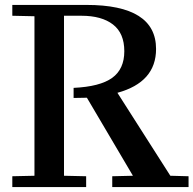

<svg xmlns="http://www.w3.org/2000/svg" viewBox="-20 -760 786 780"><path d="M30 -44 120 -46V-694L30 -696V-740H331Q614 -740 614 -561Q614 -426 457 -383L672 -46L746 -44V0H436V-44L520 -46L333 -363L279 -362V-403Q386 -408 435.5 -443.5Q485 -479 485 -552Q485 -625 439 -660.5Q393 -696 311 -696H240V-46L330 -44V0H30Z"/></svg>

Font: Minipax
Style: Bold
Weight: 500
Designer: Raphaël Ronot, Igor Stepanchenko (Cyrillic)
Foundry: steppetype
Version: Version 1.002